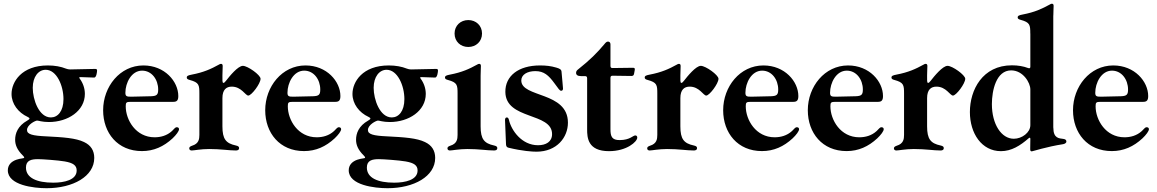

<svg xmlns="http://www.w3.org/2000/svg" viewBox="-20 -794 6163 1023"><path d="M228.3 208.8C369.3 208.8 482.2 145.6 482.2 47.6C482.2 8.5 464.5 -20.2 427.6 -37.3C384.6 -58.2 318.2 -62.9 226.2 -67.5C154.1 -70.7 123.9 -78.1 123.9 -101.2C123.9 -129.3 168 -151.3 177.6 -151.6C183.6 -152 203.5 -143.8 240.4 -143.8C342 -143.8 432.2 -203.1 432.2 -293.7C432.2 -322.4 422.6 -350.9 405.2 -374.6C400.2 -381 401.3 -383.2 409.4 -383.2C449.6 -382.1 475.1 -380.7 481.9 -380.7C494 -380.7 497.2 -411.6 497.2 -418.3C497.2 -424 495 -426.8 487.2 -426.8C481.2 -426.8 461.3 -426.5 353.3 -424C345.2 -424.4 339.5 -425.4 331.7 -428.3C304.3 -439.3 272 -445.3 235.1 -445.3C94.8 -445.3 41.5 -357.6 41.5 -293.3C41.5 -240.8 77.1 -194.2 127.1 -171.2C134.2 -168 137.1 -165.1 137.1 -162.3C137.1 -159.1 133.2 -156.2 125.4 -151.6C74.2 -122.9 60.7 -82.4 60.7 -49.7C60.7 -23.8 69.6 3.2 102.3 35.2C104.8 37.6 109 42.6 109 45.5C109 51.1 90.6 48.7 66.8 57.2C39.4 67.1 21.7 85.6 21.7 113.6C21.7 192.8 159.4 208.8 228.3 208.8ZM118.3 98.7C118.3 60.4 146.7 54 182.5 54C205.6 54 289.8 60 324.6 66.1C370 73.9 388.5 87.4 388.5 114.3C388.5 165.1 322.4 179.3 263.8 179.3C175.8 179.3 118.3 153.8 118.3 98.7ZM154.5 -326C154.5 -384.9 184.7 -422.2 223.4 -422.2C281.6 -422.2 318.2 -338.1 318.2 -266C318.2 -201 287.6 -168.3 251.1 -168.3C187.5 -168.3 154.5 -263.5 154.5 -326Z M736.2 11C799.4 11 852.3 -13.1 899.5 -56.8C919 -75.3 933.9 -95.2 933.9 -105.8C933.9 -111.5 929.7 -116.1 922.2 -116.1C912.6 -116.1 908.4 -106.9 896.3 -95.9C869.3 -71 835.6 -62.5 803.6 -62.5C703.8 -62.5 649.9 -154.8 649.9 -227.6C649.9 -247.9 652.7 -251.4 676.5 -251.4H904.1C923.7 -251.4 930 -261 930 -282.3C930 -359.7 858 -445.3 744 -445.3C619.3 -445.3 529.5 -332.7 529.5 -206.7C529.5 -85.6 606.5 11 736.2 11ZM648.1 -300.1C648.1 -351.9 680 -417.6 737.2 -417.6C788.7 -417.6 822.8 -370 822.8 -317.1C822.8 -289.1 815.3 -282.3 784.1 -281.2C751.1 -280.2 693.5 -278.8 678.6 -278.8C653.8 -278.4 648.1 -282 648.1 -300.1Z M1001.1 7.8C1013.8 7.8 1050.1 0 1094.1 0C1157.7 0 1198.5 7.8 1236.9 7.8C1244 7.8 1253.9 6 1253.9 -5C1253.9 -12.4 1249.3 -16 1236.9 -18.8C1183.9 -30.2 1165.1 -52.6 1165.1 -120.7V-271.3C1165.1 -316.4 1186.1 -332.4 1214.8 -332.4C1266.7 -332.4 1287.3 -284.8 1302.9 -284.8C1320 -284.8 1368.3 -348.4 1368.3 -374.3C1368.3 -394.5 1299.7 -443.2 1274.1 -443.2C1247.9 -443.2 1203.5 -388.5 1183.6 -362.9C1177.9 -355.5 1174 -352.3 1170.5 -352.3C1163.7 -352.3 1165.1 -367.5 1165.1 -391.3C1165.1 -409.8 1166.5 -431.8 1166.5 -442.5C1166.5 -450.3 1163.4 -453.8 1157.7 -453.8C1153.8 -453.8 1151.3 -452.8 1146.7 -449.9C1104.8 -426.8 1066.4 -408.7 1001.1 -396.3C984.7 -393.1 975.1 -390.3 975.1 -381C975.1 -373.6 980.5 -370.7 991.1 -367.9C1040.5 -354.4 1042.3 -341.6 1042.3 -294.7V-75.3C1042.3 -52.9 1039.1 -28.4 1003.9 -17.8C992.2 -13.8 988.3 -9.6 988.3 -3.6C988.3 3.6 993.6 7.8 1001.1 7.8Z M1599.8 11C1663 11 1715.9 -13.1 1763.1 -56.8C1782.7 -75.3 1797.6 -95.2 1797.6 -105.8C1797.6 -111.5 1793.3 -116.1 1785.9 -116.1C1776.3 -116.1 1772 -106.9 1759.9 -95.9C1733 -71 1699.2 -62.5 1667.3 -62.5C1567.5 -62.5 1513.5 -154.8 1513.5 -227.6C1513.5 -247.9 1516.3 -251.4 1540.1 -251.4H1767.8C1787.3 -251.4 1793.7 -261 1793.7 -282.3C1793.7 -359.7 1721.6 -445.3 1607.6 -445.3C1483 -445.3 1393.1 -332.7 1393.1 -206.7C1393.1 -85.6 1470.2 11 1599.8 11ZM1511.7 -300.1C1511.7 -351.9 1543.7 -417.6 1600.9 -417.6C1652.3 -417.6 1686.4 -370 1686.4 -317.1C1686.4 -289.1 1679 -282.3 1647.7 -281.2C1614.7 -280.2 1557.2 -278.8 1542.3 -278.8C1517.4 -278.4 1511.7 -282 1511.7 -300.1Z M2044.7 208.8C2185.7 208.8 2298.7 145.6 2298.7 47.6C2298.7 8.5 2280.9 -20.2 2244 -37.3C2201 -58.2 2134.6 -62.9 2042.6 -67.5C1970.5 -70.7 1940.3 -78.1 1940.3 -101.2C1940.3 -129.3 1984.4 -151.3 1994 -151.6C2000 -152 2019.9 -143.8 2056.8 -143.8C2158.4 -143.8 2248.6 -203.1 2248.6 -293.7C2248.6 -322.4 2239 -350.9 2221.6 -374.6C2216.6 -381 2217.7 -383.2 2225.9 -383.2C2266 -382.1 2291.5 -380.7 2298.3 -380.7C2310.4 -380.7 2313.6 -411.6 2313.6 -418.3C2313.6 -424 2311.4 -426.8 2303.6 -426.8C2297.6 -426.8 2277.7 -426.5 2169.7 -424C2161.6 -424.4 2155.9 -425.4 2148.1 -428.3C2120.7 -439.3 2088.4 -445.3 2051.5 -445.3C1911.2 -445.3 1858 -357.6 1858 -293.3C1858 -240.8 1893.5 -194.2 1943.5 -171.2C1950.6 -168 1953.5 -165.1 1953.5 -162.3C1953.5 -159.1 1949.6 -156.2 1941.8 -151.6C1890.6 -122.9 1877.1 -82.4 1877.1 -49.7C1877.1 -23.8 1886 3.2 1918.7 35.2C1921.2 37.6 1925.4 42.6 1925.4 45.5C1925.4 51.1 1907 48.7 1883.2 57.2C1855.8 67.1 1838.1 85.6 1838.1 113.6C1838.1 192.8 1975.9 208.8 2044.7 208.8ZM1934.7 98.7C1934.7 60.4 1963.1 54 1998.9 54C2022 54 2106.2 60 2141 66.1C2186.4 73.9 2204.9 87.4 2204.9 114.3C2204.9 165.1 2138.8 179.3 2080.3 179.3C1992.2 179.3 1934.7 153.8 1934.7 98.7ZM1970.9 -326C1970.9 -384.9 2001.1 -422.2 2039.8 -422.2C2098 -422.2 2134.6 -338.1 2134.6 -266C2134.6 -201 2104 -168.3 2067.5 -168.3C2003.9 -168.3 1970.9 -263.5 1970.9 -326Z M2376.8 7.8C2389.6 7.8 2425.8 0 2469.8 0C2533.4 0 2574.2 7.8 2612.6 7.8C2619.7 7.8 2629.6 6 2629.6 -5C2629.6 -12.4 2625 -16 2612.6 -18.8C2559.7 -30.2 2540.8 -52.6 2540.8 -120.7V-391.3C2540.8 -409.8 2542.3 -431.8 2542.3 -442.5C2542.3 -450.3 2539.1 -453.8 2533.4 -453.8C2529.5 -453.8 2527 -452.8 2522.4 -449.9C2480.5 -426.8 2442.1 -408.7 2376.8 -396.3C2360.4 -393.1 2350.9 -390.3 2350.9 -381C2350.9 -373.6 2356.2 -370.7 2366.8 -367.9C2416.2 -354.4 2418 -341.6 2418 -294.7V-75.3C2418 -52.9 2414.8 -28.4 2379.6 -17.8C2367.9 -13.8 2364 -9.6 2364 -3.6C2364 3.6 2369.3 7.8 2376.8 7.8ZM2402 -615.4C2402 -572.8 2433.9 -543.7 2475.1 -543.7C2516.3 -543.7 2548.3 -572.8 2548.3 -615.4C2548.3 -657.7 2516.3 -687.1 2475.1 -687.1C2433.9 -687.1 2402 -657.7 2402 -615.4Z M2943.9 -433.9C2914.8 -442.5 2888.8 -445.3 2856.9 -445.3C2741.8 -445.3 2671.5 -388.8 2672.6 -304C2674.4 -154.1 2921.5 -196.4 2921.5 -79.5C2921.5 -38.4 2888.8 -20.2 2846.6 -20.2C2759.9 -20.2 2704.5 -99.1 2691.8 -154.8C2690 -162.3 2687.1 -168.3 2680.4 -168.3C2672.6 -168.3 2670.8 -160.5 2670.8 -154.1C2670.8 -143.5 2674 -67.5 2676.1 -24.5C2676.8 -12.1 2682.5 -8.5 2690.3 -6.7C2763.8 11 2816.4 14.2 2838.1 14.2C2947.8 14.2 3006 -62.9 3006 -140.3C3006 -307.2 2757.5 -272.7 2757.5 -365.1C2757.5 -396.3 2789.4 -415.1 2832.4 -415.1C2878.2 -415.1 2903.1 -392.8 2934.3 -350.1C2956.3 -320.7 2961.6 -310.4 2970.2 -310.4C2974.1 -310.4 2979.8 -312.5 2979.8 -322.1C2979.8 -328.8 2975.1 -373.2 2971.9 -411.9C2970.9 -424.7 2960.6 -429 2943.9 -433.9Z M3224.8 11.4C3320 11.4 3375.4 -39.4 3375.4 -60.7C3375.4 -68.9 3371.1 -72.1 3365.1 -72.4C3352.6 -72.8 3337.7 -47.9 3282 -47.6C3240.4 -47.2 3232.6 -67.1 3232.6 -105.1V-379.3C3233 -387.4 3235.8 -390.3 3244 -390.6L3344.8 -389.2C3353 -389.6 3356.5 -392.4 3358.3 -400.6L3362.2 -421.9C3363.3 -430 3360.8 -432.9 3352.6 -432.9L3244 -431.5C3235.8 -431.5 3233 -434.3 3232.6 -442.5V-557.9C3232.6 -567.8 3226.6 -572.4 3219.5 -572.4C3211.6 -572.4 3206.7 -566.8 3199.2 -557.5C3160.5 -511.7 3124.3 -475.1 3060.7 -424.7C3054.3 -419.7 3049.4 -414.8 3049.4 -405.9C3049.4 -395.6 3056.8 -388.5 3075.3 -388.5H3096.9C3105.1 -388.1 3108 -385.3 3108.3 -377.1V-105.1C3108.3 -60.7 3111.5 11.4 3224.8 11.4Z M3441.1 7.8C3453.8 7.8 3490.1 0 3534.1 0C3597.7 0 3638.5 7.8 3676.8 7.8C3683.9 7.8 3693.9 6 3693.9 -5C3693.9 -12.4 3689.3 -16 3676.8 -18.8C3623.9 -30.2 3605.1 -52.6 3605.1 -120.7V-271.3C3605.1 -316.4 3626.1 -332.4 3654.8 -332.4C3706.7 -332.4 3727.3 -284.8 3742.9 -284.8C3759.9 -284.8 3808.2 -348.4 3808.2 -374.3C3808.2 -394.5 3739.7 -443.2 3714.1 -443.2C3687.9 -443.2 3643.5 -388.5 3623.6 -362.9C3617.9 -355.5 3614 -352.3 3610.4 -352.3C3603.7 -352.3 3605.1 -367.5 3605.1 -391.3C3605.1 -409.8 3606.5 -431.8 3606.5 -442.5C3606.5 -450.3 3603.3 -453.8 3597.7 -453.8C3593.8 -453.8 3591.3 -452.8 3586.6 -449.9C3544.7 -426.8 3506.4 -408.7 3441.1 -396.3C3424.7 -393.1 3415.1 -390.3 3415.1 -381C3415.1 -373.6 3420.5 -370.7 3431.1 -367.9C3480.5 -354.4 3482.2 -341.6 3482.2 -294.7V-75.3C3482.2 -52.9 3479 -28.4 3443.9 -17.8C3432.2 -13.8 3428.3 -9.6 3428.3 -3.6C3428.3 3.6 3433.6 7.8 3441.1 7.8Z M4039.8 11C4103 11 4155.9 -13.1 4203.1 -56.8C4222.7 -75.3 4237.6 -95.2 4237.6 -105.8C4237.6 -111.5 4233.3 -116.1 4225.9 -116.1C4216.3 -116.1 4212 -106.9 4199.9 -95.9C4172.9 -71 4139.2 -62.5 4107.2 -62.5C4007.5 -62.5 3953.5 -154.8 3953.5 -227.6C3953.5 -247.9 3956.3 -251.4 3980.1 -251.4H4207.7C4227.3 -251.4 4233.7 -261 4233.7 -282.3C4233.7 -359.7 4161.6 -445.3 4047.6 -445.3C3922.9 -445.3 3833.1 -332.7 3833.1 -206.7C3833.1 -85.6 3910.2 11 4039.8 11ZM3951.7 -300.1C3951.7 -351.9 3983.7 -417.6 4040.8 -417.6C4092.3 -417.6 4126.4 -370 4126.4 -317.1C4126.4 -289.1 4119 -282.3 4087.7 -281.2C4054.7 -280.2 3997.2 -278.8 3982.2 -278.8C3957.4 -278.4 3951.7 -282 3951.7 -300.1Z M4490.8 11C4554 11 4606.9 -13.1 4654.1 -56.8C4673.7 -75.3 4688.6 -95.2 4688.6 -105.8C4688.6 -111.5 4684.3 -116.1 4676.8 -116.1C4667.3 -116.1 4663 -106.9 4650.9 -95.9C4623.9 -71 4590.2 -62.5 4558.2 -62.5C4458.5 -62.5 4404.5 -154.8 4404.5 -227.6C4404.5 -247.9 4407.3 -251.4 4431.1 -251.4H4658.7C4678.3 -251.4 4684.7 -261 4684.7 -282.3C4684.7 -359.7 4612.6 -445.3 4498.6 -445.3C4373.9 -445.3 4284.1 -332.7 4284.1 -206.7C4284.1 -85.6 4361.2 11 4490.8 11ZM4402.7 -300.1C4402.7 -351.9 4434.7 -417.6 4491.8 -417.6C4543.3 -417.6 4577.4 -370 4577.4 -317.1C4577.4 -289.1 4570 -282.3 4538.7 -281.2C4505.7 -280.2 4448.2 -278.8 4433.2 -278.8C4408.4 -278.4 4402.7 -282 4402.7 -300.1Z M4755.7 7.8C4768.5 7.8 4804.7 0 4848.7 0C4912.3 0 4953.1 7.8 4991.5 7.8C4998.6 7.8 5008.5 6 5008.5 -5C5008.5 -12.4 5003.9 -16 4991.5 -18.8C4938.6 -30.2 4919.7 -52.6 4919.7 -120.7V-271.3C4919.7 -316.4 4940.7 -332.4 4969.5 -332.4C5021.3 -332.4 5041.9 -284.8 5057.5 -284.8C5074.6 -284.8 5122.9 -348.4 5122.9 -374.3C5122.9 -394.5 5054.3 -443.2 5028.8 -443.2C5002.5 -443.2 4958.1 -388.5 4938.2 -362.9C4932.5 -355.5 4928.6 -352.3 4925.1 -352.3C4918.3 -352.3 4919.7 -367.5 4919.7 -391.3C4919.7 -409.8 4921.2 -431.8 4921.2 -442.5C4921.2 -450.3 4918 -453.8 4912.3 -453.8C4908.4 -453.8 4905.9 -452.8 4901.3 -449.9C4859.4 -426.8 4821 -408.7 4755.7 -396.3C4739.3 -393.1 4729.8 -390.3 4729.8 -381C4729.8 -373.6 4735.1 -370.7 4745.7 -367.9C4795.1 -354.4 4796.9 -341.6 4796.9 -294.7V-75.3C4796.9 -52.9 4793.7 -28.4 4758.5 -17.8C4746.8 -13.8 4742.9 -9.6 4742.9 -3.6C4742.9 3.6 4748.2 7.8 4755.7 7.8Z M5371.8 -446C5214.5 -446 5147.7 -314.6 5147.7 -197.1C5147.7 -83.1 5210.6 11.4 5313.2 11.4C5369 11.4 5415.8 -17.8 5461.6 -57.9C5467.7 -62.1 5469.5 -61.1 5469.8 -53.6C5469.8 -35.9 5469.5 -16.7 5469.1 -2.5C5468.8 9.2 5470.5 12.4 5477.6 12.4C5482.2 12.4 5555.8 -12.1 5644.9 -25.9C5655.9 -27.7 5661.9 -34.8 5661.9 -39.1C5661.9 -49.7 5654.8 -52.6 5644.9 -54C5624.3 -57.2 5592.3 -55.4 5592.3 -113.6H5592V-711.3L5592.3 -711.6C5592.3 -730.1 5593.8 -752.1 5593.8 -762.8C5593.8 -770.6 5590.6 -774.1 5584.9 -774.1C5581 -774.1 5578.5 -773.1 5573.9 -770.2C5532 -747.2 5493.6 -729 5428.3 -716.6C5411.9 -713.4 5402.3 -710.6 5402.3 -701.3C5402.3 -693.9 5407.7 -691.1 5418.3 -688.2C5467.7 -674.7 5469.5 -661.9 5469.5 -615.1L5469.8 -615.4V-438.9C5469.5 -430.8 5467 -429 5458.8 -431.1L5457 -431.8C5433.9 -440.7 5403.8 -446 5371.8 -446ZM5264.9 -239.3C5264.9 -311.4 5287.6 -419 5367.5 -419C5431.5 -419 5469.8 -352.6 5469.8 -317.8V-127.1C5469.8 -88.1 5425.4 -54.7 5381.7 -54.7C5316.1 -54.7 5264.9 -131 5264.9 -239.3Z M5903.8 11C5967 11 6019.9 -13.1 6067.1 -56.8C6086.6 -75.3 6101.6 -95.2 6101.6 -105.8C6101.6 -111.5 6097.3 -116.1 6089.8 -116.1C6080.3 -116.1 6076 -106.9 6063.9 -95.9C6036.9 -71 6003.2 -62.5 5971.2 -62.5C5871.4 -62.5 5817.5 -154.8 5817.5 -227.6C5817.5 -247.9 5820.3 -251.4 5844.1 -251.4H6071.7C6091.3 -251.4 6097.7 -261 6097.7 -282.3C6097.7 -359.7 6025.6 -445.3 5911.6 -445.3C5786.9 -445.3 5697.1 -332.7 5697.1 -206.7C5697.1 -85.6 5774.1 11 5903.8 11ZM5815.7 -300.1C5815.7 -351.9 5847.7 -417.6 5904.8 -417.6C5956.3 -417.6 5990.4 -370 5990.4 -317.1C5990.4 -289.1 5983 -282.3 5951.7 -281.2C5918.7 -280.2 5861.2 -278.8 5846.2 -278.8C5821.4 -278.4 5815.7 -282 5815.7 -300.1Z"/></svg>

Font: Margiela Serif Semibold
Style: Regular
Weight: 600
Designer: Andreas Faust, Stefan Endress
Version: Version 1.002;FEAKit 1.0